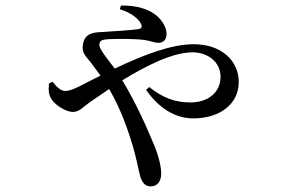

<svg xmlns="http://www.w3.org/2000/svg" viewBox="-20 -597 1040 686"><path d="M168 -305 155 -299C152 -271 155 -256 165 -241C179 -220 217 -197 240 -197C264 -197 275 -214 307 -236L370 -279C413 -205 438 -130 454 -77C468 -30 475 12 481 33C489 58 500 69 519 69C542 69 556 51 556 23C556 -5 544 -49 528 -85C504 -143 465 -231 417 -310C505 -364 598 -410 668 -410C723 -410 768 -375 768 -323C768 -266 723 -231 660 -231C604 -231 561 -248 513 -286L502 -276C548 -209 608 -174 670 -174C764 -174 833 -224 833 -304C833 -381 770 -439 672 -439C592 -439 493 -401 390 -352C365 -385 335 -421 335 -436C335 -453 345 -455 366 -457C409 -459 471 -458 497 -454C514 -452 532 -444 546 -444C563 -444 575 -455 575 -475C575 -494 566 -513 550 -531C529 -555 484 -579 412 -577L408 -564C451 -551 477 -528 484 -511C489 -500 486 -495 475 -493C455 -490 403 -486 351 -483C326 -481 282 -485 276 -436C271 -407 289 -394 305 -373L339 -327L282 -298C256 -284 231 -272 213 -272C196 -272 181 -288 168 -305Z"/></svg>

Font: Noto Serif JP Medium
Style: Regular
Weight: 500
Designer: Ryoko NISHIZUKA 西塚涼子 (kana & ideographs); Frank Grießhammer (Latin, Greek & Cyrillic); Wenlong ZHANG 张文龙 (bopomofo); San
Foundry: Adobe
Version: Version 2.001;hotconv 1.1.0;makeotfexe 2.6.0